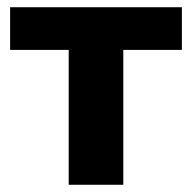

<svg xmlns="http://www.w3.org/2000/svg" viewBox="-20 -511 530 531"><path d="M170 0V-373H8V-491H483V-373H321V0Z"/></svg>

Font: Nunito Sans 12pt ExtraBold
Style: Regular
Weight: 800
Designer: Vernon Adams
Foundry: Vernon Adams
Version: Version 3.101;gftools[0.9.27]